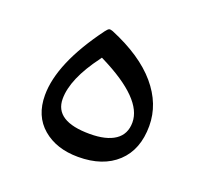

<svg xmlns="http://www.w3.org/2000/svg" viewBox="-77 -465 582 550"><g transform="rotate(20 214.0 -189.5)"><path d="M210 -2.9Q143.6 -2.9 102.1 -38.3Q60.5 -73.7 60.5 -137.2Q60.5 -234.4 158.7 -367.2Q165 -375.5 168.7 -377Q172.4 -378.4 180.2 -375.5Q275.4 -335.9 323.5 -279.3Q371.6 -222.7 371.6 -155.8Q371.6 -83.5 328.4 -43.2Q285.2 -2.9 210 -2.9ZM173.8 -288.6Q111.8 -205.6 111.8 -144.5Q111.8 -76.2 218.8 -76.2Q269 -76.2 295.9 -94.5Q322.8 -112.8 322.8 -148.9Q322.8 -220.7 183.1 -290.5L177.2 -293.5Z"/></g></svg>

Font: Sahel Light FD
Style: Light-FD
Weight: 300
Foundry: Saber Rastikerdar (saber.rastikerdar@gmail.com)
Version: Version 3.3.0